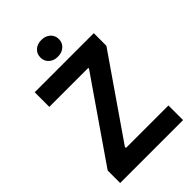

<svg xmlns="http://www.w3.org/2000/svg" viewBox="-258 -981 1079 1079"><g transform="rotate(-45 282.0 -441.0)"><path d="M213.9 -814.9Q213.9 -844.7 234.4 -863.3Q254.9 -881.8 287.1 -881.8Q319.3 -881.8 340.1 -863.3Q360.8 -844.7 360.8 -814.9Q360.8 -786.1 340.1 -767.6Q319.3 -749 287.1 -749Q254.9 -749 234.4 -767.6Q213.9 -786.1 213.9 -814.9ZM32.2 0V-99.1L362.8 -578.1V-584H53.2V-700.2H522.9V-600.1L194.8 -125V-116.2H532.2V0Z"/></g></svg>

Font: Fixel Text SemiBold
Style: Regular
Weight: 600
Width: 4
Designer: AlfaBravo + MacPaw
Foundry: Kyrylo Tkachov, Marchela Mozhyna, Serhii Makarenko, Maria Weinstein, Zakhar Kryvoshyya
Version: Version 1.211